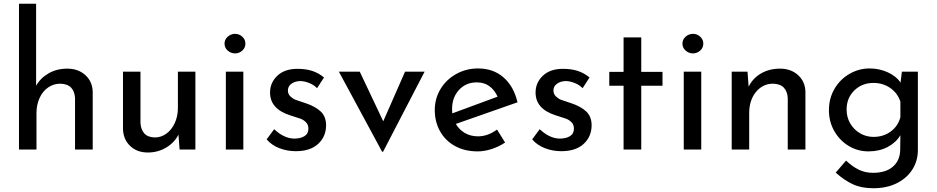

<svg xmlns="http://www.w3.org/2000/svg" viewBox="-20 -795 4982 1021"><path d="M473 -306V0H379V-274Q377 -309 358 -329Q339 -349 301 -350Q265 -350 236 -330Q207 -310 190.5 -274Q174 -238 174 -194V0H81V-775H172V-339Q195 -380 238.5 -405Q282 -430 338 -430Q396 -430 434 -395.5Q472 -361 473 -306Z M1019 -414V0H935L929 -79Q908 -37 864 -10.5Q820 16 766 16Q709 16 672.5 -18.5Q636 -53 634 -108V-414H727V-141Q729 -106 747.5 -85.5Q766 -65 803 -64Q837 -64 865 -84.5Q893 -105 909.5 -141Q926 -177 926 -221V-414Z M1274 -414V0H1181V-414ZM1230 -615Q1252 -615 1268.5 -600Q1285 -585 1285 -563Q1285 -541 1268.5 -526Q1252 -511 1230 -511Q1208 -511 1191 -526Q1174 -541 1174 -563Q1174 -585 1191 -600Q1208 -615 1230 -615Z M1398 -54 1438 -108Q1463 -84 1490.5 -71Q1518 -58 1545 -58Q1578 -58 1599 -71Q1620 -84 1620 -111Q1620 -132 1607 -145Q1594 -158 1577.5 -164Q1561 -170 1522 -182Q1416 -216 1416 -303Q1416 -355 1454.5 -392Q1493 -429 1562 -429Q1606 -429 1640 -418Q1674 -407 1703 -383L1666 -326Q1650 -343 1625.5 -353Q1601 -363 1579 -364Q1551 -364 1531 -350.5Q1511 -337 1511 -314Q1511 -295 1524 -282.5Q1537 -270 1551 -264.5Q1565 -259 1606 -246Q1657 -229 1685.5 -202Q1714 -175 1714 -129Q1714 -69 1672 -30Q1630 9 1553 9Q1507 9 1465.5 -7Q1424 -23 1398 -54Z M2238 -414 2017 12H2012L1782 -414H1893L2018 -150L2134 -414Z M2623 -106 2666 -37Q2633 -15 2594.5 -2.5Q2556 10 2520 10Q2451 10 2399.5 -18.5Q2348 -47 2320 -97Q2292 -147 2292 -210Q2292 -271 2322.5 -321.5Q2353 -372 2406 -401.5Q2459 -431 2522 -431Q2603 -431 2657.5 -383.5Q2712 -336 2732 -251L2404 -136Q2422 -105 2452.5 -87.5Q2483 -70 2522 -70Q2574 -70 2623 -106ZM2384 -215Q2384 -200 2385 -192L2626 -281Q2611 -315 2583.5 -336Q2556 -357 2515 -357Q2458 -357 2421 -317Q2384 -277 2384 -215Z M2810 -54 2850 -108Q2875 -84 2902.5 -71Q2930 -58 2957 -58Q2990 -58 3011 -71Q3032 -84 3032 -111Q3032 -132 3019 -145Q3006 -158 2989.5 -164Q2973 -170 2934 -182Q2828 -216 2828 -303Q2828 -355 2866.5 -392Q2905 -429 2974 -429Q3018 -429 3052 -418Q3086 -407 3115 -383L3078 -326Q3062 -343 3037.5 -353Q3013 -363 2991 -364Q2963 -364 2943 -350.5Q2923 -337 2923 -314Q2923 -295 2936 -282.5Q2949 -270 2963 -264.5Q2977 -259 3018 -246Q3069 -229 3097.5 -202Q3126 -175 3126 -129Q3126 -69 3084 -30Q3042 9 2965 9Q2919 9 2877.5 -7Q2836 -23 2810 -54Z M3390 -596V-413H3503V-339H3390V0H3296V-339H3220V-413H3296V-596Z M3709 -414V0H3616V-414ZM3665 -615Q3687 -615 3703.5 -600Q3720 -585 3720 -563Q3720 -541 3703.5 -526Q3687 -511 3665 -511Q3643 -511 3626 -526Q3609 -541 3609 -563Q3609 -585 3626 -600Q3643 -615 3665 -615Z M4263 -306V0H4169V-274Q4167 -309 4148 -329Q4129 -349 4091 -350Q4036 -350 4000 -306Q3964 -262 3964 -194V0H3871V-414H3955L3961 -334Q3983 -379 4027 -404.5Q4071 -430 4128 -430Q4186 -430 4224 -395.5Q4262 -361 4263 -306Z M4861 -414V3Q4861 60 4832 106Q4803 152 4749.5 179Q4696 206 4624 206Q4561 206 4515.5 185Q4470 164 4424 123L4479 59Q4513 91 4547 107.5Q4581 124 4622 124Q4691 124 4728.5 91Q4766 58 4767 2L4768 -76Q4745 -37 4700.5 -13.5Q4656 10 4598 10Q4541 10 4493 -19Q4445 -48 4416.5 -98Q4388 -148 4388 -209Q4388 -272 4417.5 -322.5Q4447 -373 4497 -402Q4547 -431 4604 -431Q4657 -431 4702 -410Q4747 -389 4769 -356L4776 -414ZM4768 -172V-254Q4754 -299 4715 -326.5Q4676 -354 4625 -354Q4564 -354 4523 -314Q4482 -274 4482 -212Q4482 -172 4501 -139Q4520 -106 4553 -86.5Q4586 -67 4625 -67Q4678 -67 4717 -96Q4756 -125 4768 -172Z"/></svg>

Font: Josefin Sans
Style: Regular
Weight: 400
Designer: Santiago Orozco
Foundry: Typemade
Version: Version 2.000